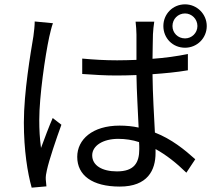

<svg xmlns="http://www.w3.org/2000/svg" viewBox="-20 -824 996 885"><path d="M140 -725C140 -705 137 -680 134 -657C121 -579 90 -399 90 -259C90 -131 107 -27 126 41L194 35C193 26 192 11 191 3C190 -9 193 -27 196 -39C206 -86 239 -183 263 -249L223 -280C206 -242 185 -185 169 -142C163 -188 161 -226 161 -272C161 -379 188 -566 207 -654C211 -671 218 -702 224 -717ZM622 -137C622 -74 599 -34 519 -34C451 -34 405 -61 405 -108C405 -152 454 -184 525 -184C558 -184 591 -179 621 -169C622 -157 622 -145 622 -137ZM846 -575C796 -565 741 -557 683 -553C684 -597 684 -641 685 -666C686 -685 688 -705 691 -724H605C607 -706 609 -682 609 -665V-548C579 -547 550 -546 520 -546C465 -546 413 -549 359 -554V-483C415 -479 465 -476 518 -476C549 -476 578 -477 609 -478C610 -400 616 -309 619 -236C592 -242 562 -245 531 -245C406 -245 336 -181 336 -101C336 -16 405 36 532 36C661 36 697 -40 697 -119V-137C746 -110 793 -73 839 -28L880 -90C831 -134 771 -183 694 -213C690 -293 684 -387 683 -482C739 -486 794 -491 846 -500ZM833 -647C800 -647 775 -672 775 -704C775 -736 800 -762 833 -762C864 -762 890 -736 890 -704C890 -672 864 -647 833 -647ZM833 -804C776 -804 733 -759 733 -704C733 -648 776 -604 833 -604C888 -604 933 -648 933 -704C933 -759 888 -804 833 -804Z"/></svg>

Font: Kinto Sans
Style: Regular
Weight: 400
Designer: Authors: Ryoko NISHIZUKA  (kana & ideographs); Paul D. Hunt (Latin, Greek & Cyrillic); Wenlong ZHANG  (bopomofo); Sandol
Foundry: Adobe Systems Incorporated, ookami Inc.
Version: Version 0.001